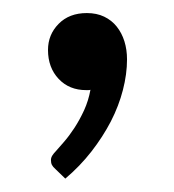

<svg xmlns="http://www.w3.org/2000/svg" viewBox="-20 -138 267 294"><path d="M65 121Q61 117.5 59.5 114.5Q58 111.5 58 107Q58 103.5 60.2 100Q62.5 96.5 65.5 93.5Q70.5 88 78.2 79Q86 70 94 57.8Q102 45.5 108.8 30.8Q115.5 16 118.5 -0.5Q117 0 115.2 0Q113.5 0 112 0Q86 0 69.8 -17.2Q53.5 -34.5 53.5 -61.5Q53.5 -85 69.8 -101.5Q86 -118 113 -118Q128 -118 139.5 -112.5Q151 -107 158.8 -97.2Q166.5 -87.5 170.5 -74.8Q174.5 -62 174.5 -47Q174.5 -24.5 168.2 -0.2Q162 24 149.8 47.8Q137.5 71.5 120 94Q102.5 116.5 80 135.5Z"/></svg>

Font: Lato
Style: Regular
Weight: 400
Designer: Lukasz Dziedzic with Adam Twardoch and Botio Nikoltchev
Foundry: tyPoland Lukasz Dziedzic
Version: Version 2.015; 2015-08-06; http://www.latofonts.com/